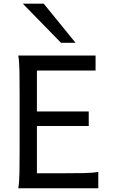

<svg xmlns="http://www.w3.org/2000/svg" viewBox="-20 -1011 606 1031"><path d="M456.5 -412.6V-334.5H178.2V-80.6H307.1Q379.9 -80.6 429.2 -81.5Q478.5 -82.5 507.8 -87.9V0H78.1Q83.5 -29.3 84.5 -84.7Q85.4 -140.1 85.4 -212.4V-500.5Q85.4 -572.8 84.5 -628.2Q83.5 -683.6 78.1 -712.9H493.2V-632.3H178.2V-412.6ZM214.8 -991.2 385.7 -781.2H307.6L102.5 -991.2Z"/></svg>

Font: Andika FrenchTight
Style: Regular
Weight: 400
Designer: Victor Gaultney, Annie Olsen, Julie Remington, Don Collingsworth, Eric Hays, Becca Hirsbrunner
Foundry: SIL International
Version: Version 5.000 ; Dig1 Dig4Opn Dig7 LnSpcTght